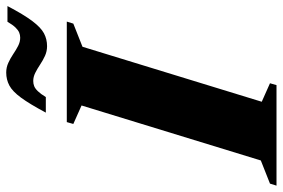

<svg xmlns="http://www.w3.org/2000/svg" viewBox="-204 -744 910 618"><g transform="rotate(-90 251.0 -435.0)"><path d="M220.5 -627.5 161 -654 167 -675H490.5L484 -654L409.5 -624.5L232.5 -47.5L292 -21L286 0H-37.5L-31 -21L43.5 -50.5ZM540.5 -866Q513 -813.5 492.2 -786Q471.5 -758.5 452.8 -748.5Q434 -738.5 411.5 -738.5Q395 -738.5 380.2 -745.2Q365.5 -752 352 -761Q338.5 -770 325.5 -776.5Q312.5 -783 299.5 -783Q290.5 -783 282.8 -780Q275 -777 266.5 -768.2Q258 -759.5 247.5 -742.5H197.5Q225.5 -795 245.8 -822.5Q266 -850 285 -860Q304 -870 326.5 -870Q343 -870 357.8 -863.2Q372.5 -856.5 385.8 -847.5Q399 -838.5 412 -831.8Q425 -825 438.5 -825Q447.5 -825 455.2 -828.2Q463 -831.5 471.5 -840.2Q480 -849 490 -866Z"/></g></svg>

Font: Newsreader 24pt ExtraBold
Style: Italic
Weight: 800
Italic angle: -17°
Designer: Hugues Gentile
Foundry: Production Type
Version: Version 1.003